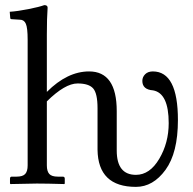

<svg xmlns="http://www.w3.org/2000/svg" viewBox="-20 -718 754 750"><path d="M88 -563Q88 -609 81 -625Q74 -641 58 -641L26 -643Q20 -643 20 -648L18 -672Q49 -674 91.5 -682.5Q134 -691 153 -698Q166 -698 166 -688Q163 -648 163 -583V-359Q243 -439 328 -439Q436 -439 436 -284V-130Q436 -35 511 -35Q565 -35 602 -97.5Q639 -160 639 -237Q639 -354 578 -365Q536 -368 536 -402Q536 -417 547 -428Q558 -439 577 -439Q675 -439 675 -249Q675 -121 626.5 -54.5Q578 12 511 12Q363 12 361 -133V-295Q361 -353 344 -372.5Q327 -392 283 -392Q234 -392 163 -322V-72Q163 -49 172.5 -38.5Q182 -28 206 -28H225Q233 -28 233 -20V-1L231 1Q163 -1 124 -1L21 1L19 -1V-20Q19 -28 26 -28H45Q69 -28 78.5 -38.5Q88 -49 88 -72Z"/></svg>

Font: Libertinus Sans
Style: Regular
Weight: 400
Designer: Philipp H. Poll
Foundry: Khaled Hosny
Version: Version 6.1